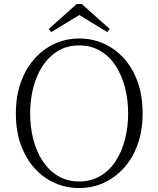

<svg xmlns="http://www.w3.org/2000/svg" viewBox="-20 -933 799 968"><path d="M392 -913 533 -787 521 -771 356 -872H404L238 -771L226 -787L367 -913ZM379 15Q314 15 256 -10.5Q198 -36 154 -85Q110 -134 85 -203.5Q60 -273 60 -361Q60 -448 85 -518Q110 -588 154 -637Q198 -686 256 -712.5Q314 -739 379 -739Q445 -739 502.5 -713.5Q560 -688 604.5 -639Q649 -590 674 -520Q699 -450 699 -361Q699 -274 674 -204.5Q649 -135 604.5 -86Q560 -37 502.5 -11Q445 15 379 15ZM379 -18Q439 -18 485.5 -45.5Q532 -73 563 -120.5Q594 -168 610 -230Q626 -292 626 -361Q626 -430 610 -492Q594 -554 563 -601.5Q532 -649 485.5 -676.5Q439 -704 379 -704Q319 -704 273 -676.5Q227 -649 195.5 -601.5Q164 -554 148 -492Q132 -430 132 -361Q132 -292 148 -230Q164 -168 195.5 -120.5Q227 -73 273 -45.5Q319 -18 379 -18Z"/></svg>

Font: Noto Serif SC ExtraLight
Style: Regular
Weight: 200
Designer: Ryoko NISHIZUKA 西塚涼子 (kana & ideographs); Frank Grießhammer (Latin, Greek & Cyrillic); Wenlong ZHANG 张文龙 (bopomofo); San
Foundry: Adobe
Version: Version 2.002-H1;hotconv 1.1.0;makeotfexe 2.6.0